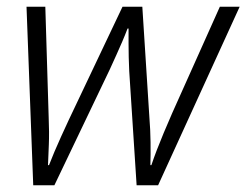

<svg xmlns="http://www.w3.org/2000/svg" viewBox="-20 -552 734 572"><path d="M79 0 59 -532H115L125 -203Q127 -157 125.5 -121.5Q124 -86 123 -60H126Q133 -78 142 -99.5Q151 -121 162 -145Q173 -169 185 -195L345 -532H404L425 -203Q428 -166 428.5 -128.5Q429 -91 428 -60H431Q438 -81 447 -104.5Q456 -128 467.5 -155.5Q479 -183 493 -215L635 -532H694L451 0H387L365 -340Q364 -362 363.5 -381.5Q363 -401 363 -422Q363 -443 363 -467H360Q352 -446 344 -427.5Q336 -409 327 -389Q318 -369 307 -345L142 0Z"/></svg>

Font: Noto Sans Display Light
Style: Italic
Weight: 300
Italic angle: -12°
Designer: Monotype Design Team
Foundry: Monotype Imaging Inc.
Version: Version 2.003